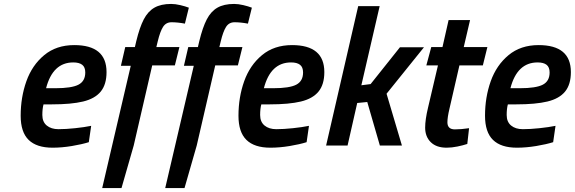

<svg xmlns="http://www.w3.org/2000/svg" viewBox="-20 -739 2919 975"><path d="M85 -151Q85 -245 114 -326.5Q143 -408 204.5 -459Q266 -510 357 -510Q521 -510 521 -373Q521 -310 491.5 -274Q462 -238 402 -223.5Q342 -209 243 -209H201Q195 -187 195 -155Q195 -120 217.5 -101.5Q240 -83 277 -83Q314 -83 361.5 -88Q409 -93 443 -100L431 -17Q396 -6 345 2.5Q294 11 247 11Q166 11 125.5 -28.5Q85 -68 85 -151ZM261 -291Q344 -291 378.5 -309Q413 -327 413 -371Q413 -398 397.5 -410Q382 -422 352 -422Q248 -422 214 -291Z M644 -405H594L616 -500H665L672 -530Q689 -600 710 -640.5Q731 -681 764 -700Q797 -719 849 -719Q870 -719 895.5 -713Q921 -707 939 -700L919 -619Q882 -626 851 -626Q823 -626 808 -602.5Q793 -579 781 -529L774 -500H891L868 -407H753L659 0L597 216H499Z M964 -405H914L936 -500H985L992 -530Q1009 -600 1030 -640.5Q1051 -681 1084 -700Q1117 -719 1169 -719Q1190 -719 1215.5 -713Q1241 -707 1259 -700L1239 -619Q1202 -626 1171 -626Q1143 -626 1128 -602.5Q1113 -579 1101 -529L1094 -500H1211L1188 -407H1073L979 0L917 216H819Z M1191 -151Q1191 -245 1220 -326.5Q1249 -408 1310.5 -459Q1372 -510 1463 -510Q1627 -510 1627 -373Q1627 -310 1597.5 -274Q1568 -238 1508 -223.5Q1448 -209 1349 -209H1307Q1301 -187 1301 -155Q1301 -120 1323.5 -101.5Q1346 -83 1383 -83Q1420 -83 1467.5 -88Q1515 -93 1549 -100L1537 -17Q1502 -6 1451 2.5Q1400 11 1353 11Q1272 11 1231.5 -28.5Q1191 -68 1191 -151ZM1367 -291Q1450 -291 1484.5 -309Q1519 -327 1519 -371Q1519 -398 1503.5 -410Q1488 -422 1458 -422Q1354 -422 1320 -291Z M1799 -708H1908L1815 -306L1862 -312L2011 -499H2133L1943 -263L2021 0H1909L1845 -221L1794 -216L1745 0H1636Z M2139 -91Q2139 -132 2154 -194L2204 -407H2145L2170 -500H2227L2258 -637H2367L2335 -500H2455L2432 -407H2313L2262 -185Q2252 -143 2252 -118Q2252 -82 2290 -82Q2322 -82 2362 -88L2353 -8Q2332 -1 2303 5Q2274 11 2248 11Q2196 11 2167.5 -17Q2139 -45 2139 -91Z M2443 -151Q2443 -245 2472 -326.5Q2501 -408 2562.5 -459Q2624 -510 2715 -510Q2879 -510 2879 -373Q2879 -310 2849.5 -274Q2820 -238 2760 -223.5Q2700 -209 2601 -209H2559Q2553 -187 2553 -155Q2553 -120 2575.5 -101.5Q2598 -83 2635 -83Q2672 -83 2719.5 -88Q2767 -93 2801 -100L2789 -17Q2754 -6 2703 2.5Q2652 11 2605 11Q2524 11 2483.5 -28.5Q2443 -68 2443 -151ZM2619 -291Q2702 -291 2736.5 -309Q2771 -327 2771 -371Q2771 -398 2755.5 -410Q2740 -422 2710 -422Q2606 -422 2572 -291Z"/></svg>

Font: Cairo SemiBold
Style: Italic
Weight: 600
Italic angle: -13°
Designer: Mohamed Gaber, Accademia di Belle Arti di Urbino and others
Foundry: Kief Type Foundry, Accademia di Belle Arti di Urbino and others
Version: Version 3.011